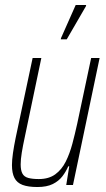

<svg xmlns="http://www.w3.org/2000/svg" viewBox="-20 -743 426 771"><path d="M130 8Q93 8 70.5 -0.5Q48 -9 38 -28.5Q28 -48 28 -80Q28 -100 32 -128Q36 -156 43 -190L111 -510H146L80 -195Q72 -158 67.5 -130.5Q63 -103 63 -83Q63 -59 70 -46Q77 -33 93.5 -28.5Q110 -24 136 -24Q176 -24 202 -43Q228 -62 244 -94Q260 -126 270.5 -165.5Q281 -205 290 -246L346 -510H380L273 0H246L258 -75H254Q245 -54 230.5 -35Q216 -16 192 -4Q168 8 130 8ZM224 -585 225 -590 284 -723H326L325 -718L248 -585Z"/></svg>

Font: Saira Condensed Thin
Style: Italic
Weight: 250
Width: 3
Italic angle: -12°
Designer: Hector Gatti with collaboration of the Omnibus-Type team
Foundry: Omnibus-Type
Version: Version 1.101